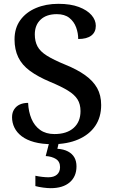

<svg xmlns="http://www.w3.org/2000/svg" viewBox="-20 -744 596 1004"><path d="M254 10Q199 10 159 -1Q119 -12 93.5 -31.5Q68 -51 55.5 -76.5Q43 -102 43 -131Q43 -155 54 -172Q65 -189 83.5 -197.5Q102 -206 127 -206Q129 -160 144.5 -123Q160 -86 190 -64.5Q220 -43 265 -43Q329 -43 365 -75Q401 -107 401 -163Q401 -199 385.5 -224Q370 -249 335 -270.5Q300 -292 242 -316Q178 -343 136.5 -373.5Q95 -404 75.5 -444.5Q56 -485 56 -538Q56 -597 86 -638.5Q116 -680 168 -702Q220 -724 285 -724Q349 -724 392.5 -707.5Q436 -691 458.5 -665Q481 -639 481 -609Q481 -576 457.5 -558Q434 -540 389 -540Q389 -571 378 -601Q367 -631 342.5 -650.5Q318 -670 277 -670Q223 -670 192.5 -641.5Q162 -613 162 -564Q162 -528 176 -501.5Q190 -475 225 -453Q260 -431 321 -406Q383 -381 425 -351Q467 -321 488 -283.5Q509 -246 509 -195Q509 -131 478 -85.5Q447 -40 389.5 -15Q332 10 254 10ZM245 240Q229 240 206 237Q183 234 165 229V175Q183 179 201.5 181Q220 183 233 183Q262 183 278 169Q294 155 294 130Q294 101 272.5 87.5Q251 74 219 72L240 -9H290L280 34Q313 36 335.5 48Q358 60 369 79.5Q380 99 380 126Q380 179 344.5 209.5Q309 240 245 240Z"/></svg>

Font: Noto Rashi Hebrew Medium
Style: Regular
Weight: 500
Version: Version 1.006